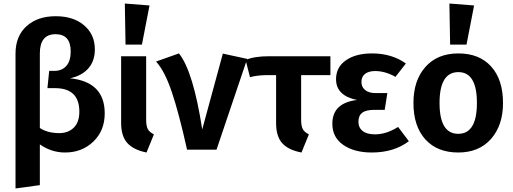

<svg xmlns="http://www.w3.org/2000/svg" viewBox="-20 -849 2911 1089"><path d="M377 -405Q574 -385 574 -206Q574 -108 509.5 -46Q445 16 349 16Q272 16 206 -30V201L68 220V-545Q68 -644 130.5 -700.5Q193 -757 296 -757Q397 -757 457.5 -705Q518 -653 518 -569Q518 -503 481 -461Q444 -419 377 -405ZM316 -94Q367 -94 398.5 -125Q430 -156 430 -216Q430 -349 292 -349H249L259 -447H289Q331 -447 356 -475Q381 -503 381 -557Q381 -655 295 -655Q206 -655 206 -546V-123Q250 -94 316 -94Z M688 -829 828 -818 785 -596H692ZM809 -530V-170Q809 -134 818.5 -116.5Q828 -99 853 -87L811 16Q737 1 702 -38Q667 -77 667 -152V-530Z M995 -546Q1076 -445 1127 -115L1244 -545L1382 -515L1208 0H1041Q995 -207 954.5 -327Q914 -447 865 -500Z M1854 -423H1688V-170Q1688 -134 1697.5 -116.5Q1707 -99 1732 -87L1690 16Q1616 2 1581 -36.5Q1546 -75 1546 -151V-423H1493Q1434 -422 1398 -411L1373 -509Q1422 -530 1506 -530H1854Z M2090 -546Q2202 -546 2282 -489L2223 -413Q2165 -446 2108 -446Q2071 -446 2050.5 -430Q2030 -414 2030 -384Q2030 -355 2051.5 -338Q2073 -321 2111 -321H2177L2162 -226H2104Q2056 -226 2034.5 -209.5Q2013 -193 2013 -158Q2013 -125 2037 -106Q2061 -87 2107 -87Q2171 -87 2238 -129L2299 -48Q2214 16 2089 16Q1989 16 1927 -27Q1865 -70 1865 -147Q1865 -265 2005 -282Q1886 -306 1886 -400Q1886 -468 1942 -507Q1998 -546 2090 -546Z M2529 -829 2669 -818 2626 -596H2533ZM2833 -265Q2833 -138 2765 -61Q2697 16 2579 16Q2460 16 2392.5 -58.5Q2325 -133 2325 -265Q2325 -393 2393 -469.5Q2461 -546 2580 -546Q2699 -546 2766 -471.5Q2833 -397 2833 -265ZM2580 -440Q2473 -440 2473 -265Q2473 -90 2579 -90Q2685 -90 2685 -265Q2685 -440 2580 -440Z"/></svg>

Font: Fira Sans SemiBold
Style: Regular
Weight: 600
Designer: bBox Type GmbH & Carrois Corporate GbR & Edenspiekermann AG
Foundry: bBox Type GmbH & Carrois Corporate GbR & Edenspiekermann AG
Version: Version 4.301;PS 004.301;hotconv 1.0.88;makeotf.lib2.5.64775